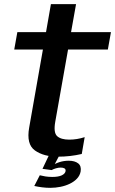

<svg xmlns="http://www.w3.org/2000/svg" viewBox="-20 -747 554 924"><path d="M259 7Q318 7 373.5 -6L387.5 -87Q350.5 -75 313.5 -75Q273.5 -75 255 -91.8Q236.5 -108.5 246 -161.5L307.5 -508.5H499L514 -592.5H322L346 -727H225L201.5 -592.5H63.5L48.5 -508.5H186.5L120.5 -133.5Q106 -53 148 -23Q190 7 259 7ZM222 157Q247 157 271.5 152Q296 147 316.5 137Q337 127 350.8 112.2Q364.5 97.5 368 78.5Q372.5 52 356.2 39.2Q340 26.5 310.5 26.5Q287.5 26.5 266.2 33.2Q245 40 234 49L228.5 71.5Q237 66.5 249.2 63Q261.5 59.5 272 59.5Q284 59.5 290.5 63.5Q297 67.5 295.5 77Q293 89.5 276.8 97Q260.5 104.5 232 104.5Q213.5 104.5 198 102Q182.5 99.5 171.5 96.5L145 148Q163 152 182.8 154.5Q202.5 157 222 157ZM228.5 71.5 266 0H215.5L184.5 65.5Z"/></svg>

Font: Anybody UltraCondensed Thin Medium
Style: Italic
Weight: 500
Italic angle: -10°
Version: Version 1.111